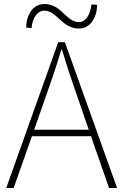

<svg xmlns="http://www.w3.org/2000/svg" viewBox="-20 -936 614 956"><path d="M373 -794C430 -794 462 -848 464 -912L436 -914C429 -861 406 -826 373 -826C309 -826 287 -916 201 -916C143 -916 112 -862 110 -799L137 -796C142 -849 167 -883 201 -883C264 -883 287 -794 373 -794ZM11 0H48L139 -258H433L523 0H563L303 -726H270ZM150 -290 201 -435C232 -523 258 -597 285 -688H289C316 -597 341 -523 372 -435L422 -290Z"/></svg>

Font: Noto Sans CJK SC Thin
Style: Regular
Weight: 100
Designer: Ryoko NISHIZUKA 西塚涼子 (kana, bopomofo & ideographs); Paul D. Hunt (Latin, Greek & Cyrillic); Sandoll Communications 산돌커뮤니
Foundry: Adobe
Version: Version 2.004;hotconv 1.0.118;makeotfexe 2.5.65603